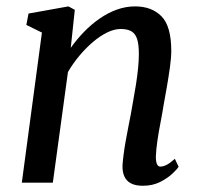

<svg xmlns="http://www.w3.org/2000/svg" viewBox="-20 -586 642 616"><path d="M207 -432.5Q226.5 -460 249.8 -484Q273 -508 299.8 -526.5Q326.5 -545 355 -555.2Q383.5 -565.5 413.5 -565.5Q466.5 -565.5 498 -533.8Q529.5 -502 529.5 -422.5Q529.5 -401 525.2 -370.2Q521 -339.5 515.2 -306.5Q509.5 -273.5 504.5 -246.5Q500.5 -221 494.8 -191.8Q489 -162.5 485 -134.5Q481 -106.5 480 -84Q480 -67 483.8 -59.2Q487.5 -51.5 494 -51.5Q503.5 -51.5 514.8 -57.2Q526 -63 541 -76.5L553 -51Q549.5 -44.5 533.8 -29.5Q518 -14.5 493.8 -2.2Q469.5 10 438.5 10Q414.5 10 400 2.2Q385.5 -5.5 379 -20Q372.5 -34.5 373 -55Q374 -70 376.5 -89.8Q379 -109.5 383 -132Q387 -154.5 391.5 -177.5Q396 -200.5 400 -221Q403.5 -242.5 408 -266.8Q412.5 -291 416.5 -316.5Q420.5 -342 423 -366.8Q425.5 -391.5 425.5 -413Q425.5 -444 419.8 -461.2Q414 -478.5 401.2 -485.8Q388.5 -493 367 -493Q347 -493 324.2 -482Q301.5 -471 278.8 -451.8Q256 -432.5 235 -407.5Q214 -382.5 198 -355L149.5 0H50L114.5 -481.5L64.5 -506L71.5 -542.5L199.5 -565.5L220 -554.5Z"/></svg>

Font: Merriweather 24pt
Style: Italic
Weight: 400
Italic angle: -7.8°
Designer: Eben Sorkin
Foundry: Eben Sorkin
Version: Version 2.101